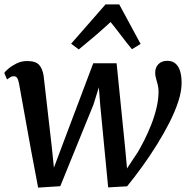

<svg xmlns="http://www.w3.org/2000/svg" viewBox="-20 -846 861 876"><path d="M154 10 121 -164.5 66.5 -466.5Q63 -483.5 58 -490.8Q53 -498 44 -498Q34 -498.5 26.8 -493.5Q19.5 -488.5 12 -483.5L-0.5 -513.5Q3 -519.5 17.8 -532.2Q32.5 -545 54.8 -556.2Q77 -567.5 104 -567.5Q142.5 -567.5 158.2 -550.2Q174 -533 179 -500.5L216 -178L226 -81L266 -187.5L405.5 -557.5H512L551 -170.5L559.5 -77.5L608.5 -151.5Q623 -176 639.2 -208.2Q655.5 -240.5 670 -277.2Q684.5 -314 693.8 -352.5Q703 -391 703.5 -427Q703.5 -444 699.8 -459Q696 -474 692 -487.8Q688 -501.5 688 -514Q688 -538.5 703 -553.5Q718 -568.5 743 -568.5Q766.5 -568.5 781 -555.8Q795.5 -543 802 -520.5Q808.5 -498 808.5 -468.5Q809 -431 794 -384.5Q779 -338 753.2 -287.2Q727.5 -236.5 695.2 -184.8Q663 -133 628 -84.8Q593 -36.5 560 4L473.5 9L437 -369.5L431 -447.5L406.5 -369L255 3.5ZM339.5 -620.5 304.5 -646.5 461.5 -826H524L621.5 -645.5L582 -621.5Q557 -651.5 533.5 -682.8Q510 -714 484.5 -745.5Q450 -713.5 413.2 -682Q376.5 -650.5 339.5 -620.5Z"/></svg>

Font: Merriweather Medium
Style: Italic
Weight: 500
Italic angle: -7.8°
Version: Version 2.101